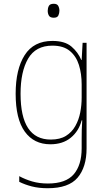

<svg xmlns="http://www.w3.org/2000/svg" viewBox="-20 -755 570 1018"><path d="M233 243Q186 243 149 233.5Q112 224 82 209V179Q113 196 150.5 207Q188 218 234 218Q329 218 371 169Q413 120 413 31V-16Q413 -43 413.5 -65Q414 -87 416 -117H413Q398 -60 355.5 -25Q313 10 247 10Q160 10 111.5 -57Q63 -124 63 -258Q63 -388 111 -463Q159 -538 258 -538Q324 -538 359 -508Q394 -478 411 -437H413L418 -528H439V32Q439 131 391.5 187Q344 243 233 243ZM249 -15Q298 -15 329.5 -34.5Q361 -54 379.5 -87Q398 -120 405.5 -159Q413 -198 413 -238V-307Q413 -364 398.5 -410.5Q384 -457 350 -485Q316 -513 258 -513Q169 -513 129 -444Q89 -375 89 -258Q89 -15 249 -15ZM265 -661Q246 -661 239.5 -672Q233 -683 233 -698Q233 -712 239 -723.5Q245 -735 265 -735Q283 -735 289 -723.5Q295 -712 295 -698Q295 -685 289.5 -673Q284 -661 265 -661Z"/></svg>

Font: Noto Sans Mono Condensed Thin
Style: Regular
Weight: 100
Width: 3
Designer: Monotype Design Team
Foundry: Monotype Imaging Inc.
Version: Version 2.014; ttfautohint (v1.8.4.7-5d5b)